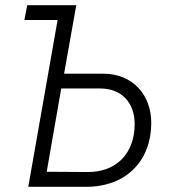

<svg xmlns="http://www.w3.org/2000/svg" viewBox="-20 -720 651 740"><path d="M74 -643H202L89 0H312C468 0 563 -102 563 -246C563 -356 490 -436 378 -436H227L274 -700H85ZM160 -58 216 -379H366C449 -379 499 -324 499 -242C499 -129 429 -57 319 -57Z"/></svg>

Font: Fixel Text 20240404 Light
Style: Italic
Weight: 300
Width: 4
Italic angle: -10°
Designer: AlfaBravo + MacPaw
Foundry: Kyrylo Tkachov, Marchela Mozhyna, Serhii Makarenko, Maria Weinstein, Zakhar Kryvoshyya
Version: Version 1.211;Glyphs 3.2 (3225)